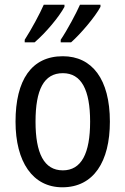

<svg xmlns="http://www.w3.org/2000/svg" viewBox="-20 -786 533 816"><path d="M407 -757V-766H320C305 -732 267 -660 238 -617V-606H282C322 -641 385 -715 407 -757ZM254 -757V-766H166C150 -729 114 -662 85 -617V-606H127C174 -646 231 -714 254 -757ZM447 -269C447 -450 371 -547 247 -547C114 -547 46 -446 46 -269C46 -98 119 10 245 10C378 10 447 -99 447 -269ZM131 -269C131 -404 166 -475 247 -475C326 -475 363 -404 363 -269C363 -134 326 -62 247 -62C167 -62 131 -135 131 -269Z"/></svg>

Font: Noto Sans Telugu Condensed
Style: Regular
Weight: 400
Width: 3
Designer: Jelle Bosma - Monotype Design Team
Foundry: Monotype Imaging Inc.
Version: Version 2.005